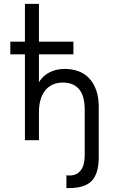

<svg xmlns="http://www.w3.org/2000/svg" viewBox="-20 -720 593 986"><path d="M332 246Q417 246 452 208Q487 170 487 88V-172Q487 -222 473.5 -258.5Q460 -295 437 -319Q414 -343 382 -354.5Q350 -366 314 -366Q281 -366 255 -357Q229 -348 210.5 -333Q192 -318 180.5 -298.5Q169 -279 163 -258L180 -229V-700H108V0H180V-146Q180 -178 187.5 -205.5Q195 -233 210 -253Q225 -273 248.5 -284.5Q272 -296 303 -296Q357 -296 386 -262Q415 -228 415 -156V78Q415 129 394.5 155Q374 181 339 181Q334 181 330 181Q326 181 321 180V245Q325 246 328.5 246Q332 246 332 246ZM33 -441H357V-506H33Z"/></svg>

Font: Tilda Sans VF
Style: Regular
Weight: 400
Designer: ParaType Ltd
Foundry: ParaType Ltd
Version: Version 1.010